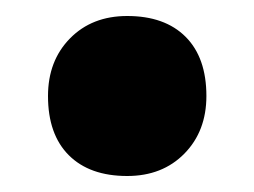

<svg xmlns="http://www.w3.org/2000/svg" viewBox="-20 -209 318 240"><path d="M139 11Q92 11 66 -15Q40 -41 40 -89Q40 -133 67.5 -161Q95 -189 139 -189Q186 -189 212 -163Q238 -137 238 -89Q238 -45 210.5 -17Q183 11 139 11Z"/></svg>

Font: Lexend Black
Style: Regular
Weight: 900
Designer: Bonnie Shaver-Troup, Thomas Jockin
Foundry: Lexend
Version: Version 1.007; ttfautohint (v1.8.3)